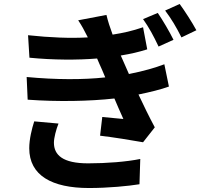

<svg xmlns="http://www.w3.org/2000/svg" viewBox="-20 -882 1040 965"><path d="M152 -272C140 -235 127 -182 127 -137C127 0 241 63 427 63C525 63 626 53 681 44L685 -83C616 -69 517 -61 423 -61C295 -61 251 -103 251 -165C251 -189 262 -231 274 -261ZM806 -559C761 -542 704 -525 628 -510L606 -560L587 -603C641 -612 675 -620 720 -634L699 -745C643 -726 602 -717 546 -708C533 -743 522 -777 515 -807L373 -780C391 -753 403 -731 421 -695V-694C333 -689 233 -693 121 -705L128 -592C248 -580 371 -580 468 -588C476 -570 484 -550 493 -531L509 -493C398 -481 262 -481 114 -495L119 -381C269 -370 430 -373 555 -387C569 -354 584 -319 600 -284C572 -287 533 -290 494 -294L483 -200C550 -192 644 -177 699 -167L758 -242C729 -296 701 -354 676 -407C734 -419 788 -432 829 -447ZM699 -786C730 -742 751 -703 777 -648L852 -682C833 -721 797 -782 773 -817ZM810 -829C842 -786 865 -748 892 -694L967 -730C946 -769 908 -828 883 -862Z"/></svg>

Font: Source Han Sans Old Style Bold
Style: Regular
Weight: 700
Designer: Ryoko NISHIZUKA (kana & ideographs); Paul D. Hunt (Latin, Greek & Cyrillic); Wenlong ZHANG (bopomofo); Sandoll Communica
Foundry: Adobe Systems Incorporated
Version: Version 1.004;PS 1.004;hotconv 1.0.81;makeotf.lib2.5.63406